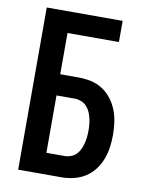

<svg xmlns="http://www.w3.org/2000/svg" viewBox="-83 -796 666 857"><g transform="rotate(10 250.0 -367.5)"><path d="M59 0V-735H403V-639H170V-452H254Q282 -452 310 -446Q338 -440 362 -424.5Q386 -409 403.5 -386Q421 -363 431 -337Q441 -311 445 -282.5Q449 -254 449 -226Q449 -198 445 -169.5Q441 -141 431 -115Q421 -89 403.5 -66Q386 -43 362 -28Q338 -13 310 -6.5Q282 0 254 0ZM170 -96H254Q268 -96 282 -101.5Q296 -107 306 -117.5Q316 -128 322 -141.5Q328 -155 331.5 -169Q335 -183 336.5 -197.5Q338 -212 338 -226Q338 -241 336.5 -255.5Q335 -270 331.5 -284Q328 -298 322 -311Q316 -324 306 -334.5Q296 -345 282 -350.5Q268 -356 254 -356H170Z"/></g></svg>

Font: Iosevka SS04
Style: Bold
Weight: 700
Monospace: yes
Designer: Belleve Invis
Foundry: Belleve Invis
Version: Version 19.0.0; ttfautohint (v1.8.4)